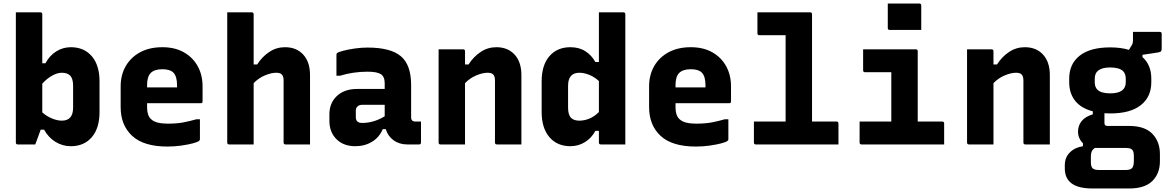

<svg xmlns="http://www.w3.org/2000/svg" viewBox="-20 -820 6640 1090"><path d="M180 0H81Q70 0 70 -11V-750H209Q220 -750 220 -739V-461H238Q261 -504 299 -528Q337 -552 382 -552Q457 -552 501 -501Q545 -450 545 -358V-184Q545 -92 501 -41Q457 10 382 10Q336 10 296 -14Q256 -38 230 -84H211Q205 -68 198 -48Q191 -28 185.5 -14Q180 0 180 0ZM331 -407Q305 -407 275 -390Q245 -373 220 -345V-182Q246 -159 276 -147Q306 -135 331 -135Q395 -135 395 -209V-333Q395 -374 378 -391Q362 -407 331 -407Z M902 -552Q973 -552 1024 -523Q1075 -494 1102.5 -444Q1130 -394 1130 -330V-244Q1130 -234 1120 -234H815V-210Q815 -166 836 -145Q851 -130 875.5 -124Q900 -118 932 -118Q985 -118 1023 -125.5Q1061 -133 1095 -143H1115V-29Q1115 -25 1111 -21Q1104 -14 1076 -6.5Q1048 1 1009 6.5Q970 12 931 12Q796 12 730.5 -48.5Q665 -109 665 -212V-330Q665 -394 693.5 -444Q722 -494 775 -523Q828 -552 902 -552ZM902 -427Q857 -427 836 -406Q815 -385 815 -337V-324H985V-337Q985 -387 964 -408Q945 -427 902 -427Z M1281 0Q1270 0 1270 -11V-750H1409Q1420 -750 1420 -739V-454H1440Q1468 -498 1508.5 -525Q1549 -552 1598 -552Q1663 -552 1701.5 -510Q1740 -468 1740 -394V0H1601Q1590 0 1590 -11V-363Q1590 -386 1580.5 -396.5Q1571 -407 1548 -407Q1520 -407 1484 -392Q1448 -377 1420 -348V0Z M2314 -337V-155Q2314 -142 2320 -136Q2326 -130 2339 -130H2370V-11Q2370 0 2359 0H2292Q2247 0 2214.5 -23.5Q2182 -47 2170 -87H2153Q2134 -41 2092.5 -15.5Q2051 10 1997 10Q1930 10 1890 -30Q1850 -70 1850 -134V-171Q1850 -235 1892.5 -275Q1935 -315 2007 -315H2164V-347Q2164 -385 2142 -399Q2120 -413 2067 -413Q1985 -413 1910 -390H1890V-508Q1890 -515 1893 -518Q1899 -524 1927 -531.5Q1955 -539 1993 -544.5Q2031 -550 2067 -550Q2197 -550 2255.5 -501Q2314 -452 2314 -337ZM2000 -155Q2000 -122 2036 -122Q2102 -122 2164 -160V-225H2036Q2019 -225 2009 -215Q2000 -206 2000 -192Z M2620 0H2481Q2470 0 2470 -11V-540H2609Q2620 -540 2620 -529V-454H2640Q2668 -498 2708.5 -525Q2749 -552 2798 -552Q2863 -552 2901.5 -510Q2940 -468 2940 -394V0H2801Q2790 0 2790 -11V-363Q2790 -386 2780.5 -396.5Q2771 -407 2748 -407Q2720 -407 2684 -392Q2648 -377 2620 -348Z M3218 -552Q3268 -552 3303.5 -529Q3339 -506 3360 -468H3380V-750H3519Q3530 -750 3530 -739V0H3391Q3380 0 3380 -11V-77H3360Q3338 -36 3300.5 -13Q3263 10 3218 10Q3143 10 3099 -41.5Q3055 -93 3055 -184V-358Q3055 -450 3099 -501Q3143 -552 3218 -552ZM3222 -151Q3238 -135 3269 -135Q3297 -135 3325.5 -146.5Q3354 -158 3380 -184V-360Q3355 -383 3325.5 -395Q3296 -407 3269 -407Q3205 -407 3205 -333V-209Q3205 -168 3222 -151Z M3902 -552Q3973 -552 4024 -523Q4075 -494 4102.5 -444Q4130 -394 4130 -330V-244Q4130 -234 4120 -234H3815V-210Q3815 -166 3836 -145Q3851 -130 3875.5 -124Q3900 -118 3932 -118Q3985 -118 4023 -125.5Q4061 -133 4095 -143H4115V-29Q4115 -25 4111 -21Q4104 -14 4076 -6.5Q4048 1 4009 6.5Q3970 12 3931 12Q3796 12 3730.5 -48.5Q3665 -109 3665 -212V-330Q3665 -394 3693.5 -444Q3722 -494 3775 -523Q3828 -552 3902 -552ZM3902 -427Q3857 -427 3836 -406Q3815 -385 3815 -337V-324H3985V-337Q3985 -387 3964 -408Q3945 -427 3902 -427Z M4260 -130H4440V-620H4291Q4280 -620 4280 -631V-750H4579Q4590 -750 4590 -739V-130H4729Q4740 -130 4740 -119V0H4271Q4260 0 4260 -11Z M4860 -130H5040V-410H4891Q4880 -410 4880 -421V-540H5179Q5190 -540 5190 -529V-130H5329Q5340 -130 5340 -119V0H4871Q4860 0 4860 -11ZM5020 -800H5199Q5210 -800 5210 -789V-650H5031Q5020 -650 5020 -661Z M5620 0H5481Q5470 0 5470 -11V-540H5609Q5620 -540 5620 -529V-454H5640Q5668 -498 5708.5 -525Q5749 -552 5798 -552Q5863 -552 5901.5 -510Q5940 -468 5940 -394V0H5801Q5790 0 5790 -11V-363Q5790 -386 5780.5 -396.5Q5771 -407 5748 -407Q5720 -407 5684 -392Q5648 -377 5620 -348Z M6283 -551Q6343 -551 6389 -537L6406 -565Q6412 -575 6412 -589V-639H6564Q6575 -639 6575 -628V-545Q6575 -535 6572 -530Q6569 -525 6556 -522.5Q6543 -520 6514 -516L6466 -509V-496Q6516 -451 6516 -374V-353Q6516 -270 6456.5 -223Q6397 -176 6283 -176Q6266 -176 6250 -177V-122Q6250 -105 6267 -105H6390Q6479 -105 6522 -60.5Q6565 -16 6565 55V95Q6565 165 6522 207.5Q6479 250 6390 250H6181Q6025 250 6025 136V118Q6025 74 6053.5 45.5Q6082 17 6128 10V-7Q6115 -19 6107.5 -36Q6100 -53 6100 -72Q6100 -107 6120.5 -132.5Q6141 -158 6184 -171V-188Q6118 -205 6084 -247.5Q6050 -290 6050 -353V-374Q6050 -457 6109.5 -504Q6169 -551 6283 -551ZM6283 -437Q6195 -437 6195 -374V-353Q6195 -326 6210 -311Q6231 -290 6283 -290Q6371 -290 6371 -353V-374Q6371 -401 6355 -417Q6333 -437 6283 -437ZM6218 145H6372Q6396 145 6406 135Q6412 129 6414.5 118Q6417 107 6417 94V65Q6417 39 6407 29.5Q6397 20 6372 20H6196Q6183 28 6178 39.5Q6173 51 6173 68V101Q6173 126 6183 135.5Q6193 145 6218 145Z"/></svg>

Font: Recursive Mn Lnr St XBd
Style: Regular
Weight: 800
Monospace: yes
Version: Version 1.079;hotconv 1.0.112;makeotfexe 2.5.65598; ttfautoh